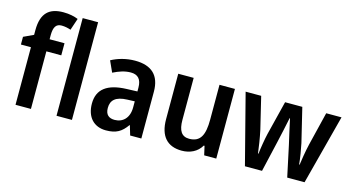

<svg xmlns="http://www.w3.org/2000/svg" viewBox="-82 -1165 2658 1443"><g transform="rotate(15 1246.5 -443.5)"><path d="M329 -514V-608H213V-644C214 -702 231 -731 274 -731C301 -731 325 -725 346 -718L377 -810C348 -822 309 -831 262 -831C154 -831 92 -782 92 -646V-610L15 -574V-514H93V-66H213V-514Z M532 -66V-826H412V-66Z M876 -619C809 -619 744 -601 693 -573L732 -487C778 -510 822 -525 868 -525C923 -525 952 -495 952 -429V-400L868 -397C720 -392 645 -336 645 -224C645 -119 704 -56 798 -56C878 -56 919 -82 960 -140H963L985 -66H1072V-430C1072 -557 1005 -619 876 -619ZM895 -321 952 -323V-275C952 -194 905 -149 841 -149C797 -149 769 -170 769 -223C769 -282 803 -318 895 -321Z M1655 -608H1535V-337C1535 -220 1508 -157 1419 -157C1360 -157 1334 -198 1334 -281V-608H1214V-255C1214 -122 1276 -56 1388 -56C1451 -56 1508 -82 1539 -136H1545L1561 -66H1655Z M2156 -305 2207 -66H2342L2484 -609H2365L2301 -347C2288 -292 2276 -216 2272 -184H2268C2265 -228 2251 -306 2243 -344L2179 -609H2045L1979 -344C1969 -303 1956 -223 1952 -184H1948C1943 -228 1931 -305 1919 -360L1859 -609H1738L1878 -66H2011L2066 -304C2076 -348 2101 -460 2109 -502H2112C2120 -462 2146 -349 2156 -305Z"/></g></svg>

Font: Noto Sans Malayalam UI SemiCondensed SemiBold
Style: Regular
Weight: 600
Width: 4
Designer: Jelle Bosma - Monotype Design Team
Foundry: Monotype Imaging Inc.
Version: Version 2.104